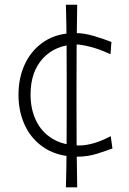

<svg xmlns="http://www.w3.org/2000/svg" viewBox="-20 -661 552 822"><path d="M262.2 141.1Q264.6 49.8 265.1 -32.2Q265.6 -114.3 265.6 -197.3V-302.7Q265.6 -385.7 265.1 -467.5Q264.6 -549.3 262.2 -640.6H310.5Q308.6 -549.3 308.1 -467.5Q307.6 -385.7 307.6 -302.7V-197.3Q307.6 -114.3 308.1 -32.2Q308.6 49.8 310.5 141.1ZM311 9.8Q230.5 9.8 174.1 -25.4Q117.7 -60.5 88.4 -120.6Q59.1 -180.7 59.1 -254.9Q59.1 -330.1 88.1 -389.9Q117.2 -449.7 171.4 -484.6Q225.6 -519.5 301.8 -519.5Q340.8 -519.5 384 -506.3Q427.2 -493.2 457 -481.4L453.1 -428.7Q403.8 -451.7 364.5 -461.2Q325.2 -470.7 305.7 -470.7Q217.8 -468.8 164.3 -411.6Q110.8 -354.5 110.8 -255.9Q110.8 -194.8 133.8 -146Q156.7 -97.2 202.4 -68.4Q248 -39.6 317.4 -38.1Q348.1 -38.1 382.8 -48.3Q417.5 -58.6 454.1 -78.1L461.4 -25.4Q434.1 -15.1 394.8 -2.7Q355.5 9.8 311 9.8Z"/></svg>

Font: Pinar-VF
Style: Regular
Weight: 300
Designer: Amin Abedi
Version: Version 3.0